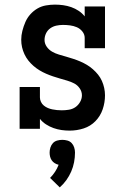

<svg xmlns="http://www.w3.org/2000/svg" viewBox="-20 -558 540 832"><path d="M282 8Q264 8 246.5 5.5Q229 3 212 -3Q195 -9 179.5 -19Q164 -29 153 -43V0H65V-181H153V-136Q153 -126 157.5 -116.5Q162 -107 170 -100.5Q178 -94 187.5 -90Q197 -86 207 -84Q217 -82 227 -81Q237 -80 248 -80Q263 -80 278.5 -82.5Q294 -85 306.5 -93.5Q319 -102 327 -116Q335 -130 335 -145Q335 -161 325.5 -175Q316 -189 301.5 -196.5Q287 -204 271.5 -208.5Q256 -213 240.5 -217.5Q225 -222 210 -227Q195 -232 180 -238.5Q165 -245 151 -253.5Q137 -262 125 -272.5Q113 -283 103 -295.5Q93 -308 86 -323Q79 -338 75.5 -353.5Q72 -369 72 -386Q72 -405 77 -424.5Q82 -444 90 -462.5Q98 -481 111.5 -496Q125 -511 142 -521Q159 -531 179 -534.5Q199 -538 218 -538Q236 -538 254 -535.5Q272 -533 289 -527Q306 -521 321 -511Q336 -501 347 -487V-530H435V-349H347V-394Q347 -409 337 -421.5Q327 -434 313 -440Q299 -446 283.5 -448Q268 -450 253 -450Q239 -450 224.5 -447Q210 -444 198 -435.5Q186 -427 179.5 -413.5Q173 -400 173 -385Q173 -369 182.5 -355.5Q192 -342 206 -334Q220 -326 235.5 -321.5Q251 -317 266.5 -312.5Q282 -308 297.5 -303Q313 -298 328 -291.5Q343 -285 356.5 -277Q370 -269 382.5 -258Q395 -247 405 -234.5Q415 -222 421.5 -207.5Q428 -193 431.5 -177Q435 -161 435 -145Q435 -114 425 -84.5Q415 -55 393.5 -33Q372 -11 342.5 -1.5Q313 8 282 8ZM239 254 197 213Q209 201 218.5 186.5Q228 172 234 156Q225 154 217 149Q209 144 204 136.5Q199 129 197 120.5Q195 112 195 103Q195 92 198.5 81Q202 70 209.5 62Q217 54 228 51Q239 48 250 48Q261 48 272 51Q283 54 290.5 62Q298 70 301.5 81Q305 92 305 103Q305 124 301 145Q297 166 288.5 185.5Q280 205 267.5 222.5Q255 240 239 254Z"/></svg>

Font: Iosevka Slab Semibold
Style: Regular
Weight: 600
Monospace: yes
Designer: Belleve Invis
Foundry: Belleve Invis
Version: Version 11.1.1; ttfautohint (v1.8.3)